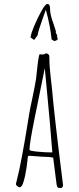

<svg xmlns="http://www.w3.org/2000/svg" viewBox="-20 -940 401 969"><path d="M271.5 -745.1Q271.5 -747.1 267.6 -755.9L268.6 -761.2L261.2 -775.9L262.2 -782.2Q257.8 -796.4 250.5 -818.4Q241.2 -843.3 236.8 -861.8Q232.4 -880.4 232.4 -898.9Q232.4 -919.9 218.3 -919.9Q209 -919.9 189.2 -884.8Q169.4 -849.6 152.1 -807.6Q134.8 -765.6 134.3 -751L152.3 -738.3L169.4 -761.2Q170.4 -771.5 178.2 -795.4Q185.1 -816.9 196 -848.1Q207 -879.4 211.4 -891.1Q234.9 -804.2 240.2 -741.2L253.4 -732.9Q271.5 -735.8 271.5 -745.1ZM162.6 -151.4Q188 -148.9 199.2 -148.9Q230.5 -148.9 248.5 -144L265.1 -13.2Q266.6 -2.4 268.6 2Q270.5 6.3 274.9 7.6Q279.3 8.8 290 8.8Q297.9 4.4 297.9 -5.9V-8.8Q254.4 -352.1 242.2 -493.2L236.3 -545.9Q232.4 -580.1 230.7 -603.8Q229 -627.4 229 -655.8Q229 -662.1 223.4 -666.5Q217.8 -670.9 210.9 -670.9Q205.1 -665 192.9 -665Q189 -665 186 -665.5L179.2 -666Q176.8 -661.6 172.9 -636.2Q170.4 -622.6 168 -595.7L166 -579.6L162.1 -543Q157.2 -511.2 144.5 -450.2Q131.3 -390.6 127 -362.8L116.2 -296.9L110.4 -261.7Q106.9 -239.3 103.5 -221.2L92.3 -159.2Q78.6 -82 62 -18.1L61 -15.1L60.1 -12.2Q60.1 -6.3 66.9 -0.7Q73.7 4.9 80.1 4.9Q87.9 4.9 95.2 -12.2Q101.6 -28.8 106.9 -54.2Q115.7 -100.6 118.2 -126L120.1 -146Q120.6 -146.5 120.6 -147.5Q120.6 -148.4 121.1 -149.4Q121.6 -151.9 123 -152.8Q124.5 -153.8 127.9 -153.8Q137.2 -153.8 162.6 -151.4ZM151.9 -329.1Q154.3 -338.9 206.1 -596.2Q236.8 -275.9 244.1 -170.9H233.9Q206.1 -170.9 167.5 -174.8Q128.9 -178.7 128.9 -183.6Q128.9 -215.3 151.9 -329.1Z"/></svg>

Font: Amatica SC
Style: Regular
Weight: 400
Version: Version 2.000